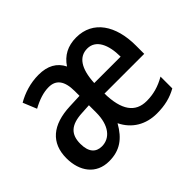

<svg xmlns="http://www.w3.org/2000/svg" viewBox="-120 -753 967 967"><g transform="rotate(-45 363.5 -270.0)"><path d="M501 -549C441 -549 396 -525 365 -478C341 -526 298 -550 234 -550C175 -550 121 -532 78 -507L108 -434C150 -457 189 -470 226 -470C278 -470 305 -436 305 -362V-329L234 -326C105 -321 36 -262 36 -153C36 -60 86 10 178 10C254 10 303 -25 343 -96C377 -26 441 10 518 10C575 10 619 -1 662 -25V-109C617 -83 574 -71 526 -71C445 -71 404 -129 402 -248H685V-308C685 -449 621 -549 501 -549ZM501 -470C562 -470 591 -408 591 -322H403C408 -422 443 -470 501 -470ZM253 -259 305 -262V-210C305 -120 264 -69 205 -69C163 -69 137 -96 137 -155C137 -222 171 -255 253 -259Z"/></g></svg>

Font: Noto Sans Thai Cond Med
Style: Regular
Weight: 500
Width: 3
Designer: Monotype Design Team
Foundry: Monotype Imaging Inc.
Version: Version 2.002